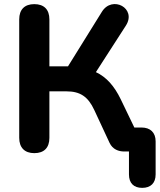

<svg xmlns="http://www.w3.org/2000/svg" viewBox="-20 -733 773 929"><path d="M668 176C709 176 733 153 733 111V-49C733 -92 707 -116 665 -116H630L564 -253C533 -317 495 -360 444 -384L589 -609C643 -693 523 -757 473 -676L309 -412H219V-639C219 -687 193 -713 146 -713C99 -713 73 -687 73 -639V-66C73 -19 99 8 146 8C194 8 219 -19 219 -66V-291H302C367 -291 406 -266 436 -201L510 -42C525 -10 554 0 581 0H604V111C604 153 627 176 668 176Z"/></svg>

Font: SN Pro
Style: Bold
Weight: 700
Designer: Tobias Whetton
Foundry: Supernotes
Version: Version 1.003;Glyphs 3.3 (3324)